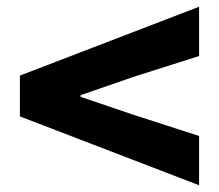

<svg xmlns="http://www.w3.org/2000/svg" viewBox="-20 -664 649 569"><path d="M570 -115V-261L375 -324L219 -377V-382L375 -436L570 -498V-644L39 -440V-319Z"/></svg>

Font: Noto Sans T Chinese Black
Style: Bold
Weight: 900
Designer: Ryoko NISHIZUKA (kana & ideographs); Paul D. Hunt (Latin, Greek & Cyrillic); Wenlong ZHANG (bopomofo); Sandoll Communica
Foundry: Adobe Systems Incorporated
Version: Version 1.000;PS 1;hotconv 1.0.78;makeotf.lib2.5.61930